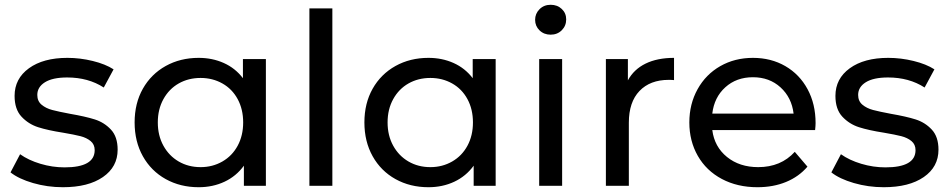

<svg xmlns="http://www.w3.org/2000/svg" viewBox="-20 -777 3974 803"><path d="M24 -56 64 -132Q99 -107 149 -92Q199 -77 250 -77Q376 -77 376 -149Q376 -173 359 -187Q342 -201 316.5 -207.5Q291 -214 244 -222Q180 -232 139.5 -245Q99 -258 70 -289Q41 -320 41 -376Q41 -448 101 -491.5Q161 -535 262 -535Q315 -535 368 -522Q421 -509 455 -487L414 -411Q349 -453 261 -453Q200 -453 168 -433Q136 -413 136 -380Q136 -354 154 -339Q172 -324 198.5 -317Q225 -310 273 -301Q337 -290 376.5 -277.5Q416 -265 444 -235Q472 -205 472 -151Q472 -79 410.5 -36.5Q349 6 243 6Q178 6 118 -11.5Q58 -29 24 -56Z M1092 -530V0H1000V-84Q968 -40 919 -17Q870 6 811 6Q734 6 673 -28Q612 -62 577.5 -123.5Q543 -185 543 -265Q543 -345 577.5 -406Q612 -467 673 -501Q734 -535 811 -535Q868 -535 916 -513.5Q964 -492 996 -450V-530ZM997 -265Q997 -320 974 -362.5Q951 -405 910 -428Q869 -451 819 -451Q768 -451 727.5 -428Q687 -405 663.5 -362.5Q640 -320 640 -265Q640 -210 663.5 -167.5Q687 -125 727.5 -101.5Q768 -78 819 -78Q869 -78 910 -101.5Q951 -125 974 -167.5Q997 -210 997 -265Z M1274 -742H1370V0H1274Z M2053 -530V0H1961V-84Q1929 -40 1880 -17Q1831 6 1772 6Q1695 6 1634 -28Q1573 -62 1538.5 -123.5Q1504 -185 1504 -265Q1504 -345 1538.5 -406Q1573 -467 1634 -501Q1695 -535 1772 -535Q1829 -535 1877 -513.5Q1925 -492 1957 -450V-530ZM1958 -265Q1958 -320 1935 -362.5Q1912 -405 1871 -428Q1830 -451 1780 -451Q1729 -451 1688.5 -428Q1648 -405 1624.5 -362.5Q1601 -320 1601 -265Q1601 -210 1624.5 -167.5Q1648 -125 1688.5 -101.5Q1729 -78 1780 -78Q1830 -78 1871 -101.5Q1912 -125 1935 -167.5Q1958 -210 1958 -265Z M2235 -530H2331V0H2235ZM2218 -694Q2218 -720 2236.5 -738.5Q2255 -757 2283 -757Q2311 -757 2329.5 -739.5Q2348 -722 2348 -696Q2348 -669 2329.5 -650.5Q2311 -632 2283 -632Q2255 -632 2236.5 -650Q2218 -668 2218 -694Z M2799 -535V-442Q2791 -443 2777 -443Q2699 -443 2654.5 -396.5Q2610 -350 2610 -264V0H2514V-530H2606V-441Q2631 -487 2680 -511Q2729 -535 2799 -535Z M3389 -233H2959Q2968 -163 3020.5 -120.5Q3073 -78 3151 -78Q3246 -78 3304 -142L3357 -80Q3321 -38 3267.5 -16Q3214 6 3148 6Q3064 6 2999 -28.5Q2934 -63 2898.5 -125Q2863 -187 2863 -265Q2863 -342 2897.5 -404Q2932 -466 2992.5 -500.5Q3053 -535 3129 -535Q3205 -535 3264.5 -500.5Q3324 -466 3357.5 -404Q3391 -342 3391 -262Q3391 -251 3389 -233ZM2959 -302H3299Q3291 -369 3244.5 -411.5Q3198 -454 3129 -454Q3060 -454 3013.5 -412Q2967 -370 2959 -302Z M3457 -56 3497 -132Q3532 -107 3582 -92Q3632 -77 3683 -77Q3809 -77 3809 -149Q3809 -173 3792 -187Q3775 -201 3749.5 -207.5Q3724 -214 3677 -222Q3613 -232 3572.5 -245Q3532 -258 3503 -289Q3474 -320 3474 -376Q3474 -448 3534 -491.5Q3594 -535 3695 -535Q3748 -535 3801 -522Q3854 -509 3888 -487L3847 -411Q3782 -453 3694 -453Q3633 -453 3601 -433Q3569 -413 3569 -380Q3569 -354 3587 -339Q3605 -324 3631.5 -317Q3658 -310 3706 -301Q3770 -290 3809.5 -277.5Q3849 -265 3877 -235Q3905 -205 3905 -151Q3905 -79 3843.5 -36.5Q3782 6 3676 6Q3611 6 3551 -11.5Q3491 -29 3457 -56Z"/></svg>

Font: Idrija
Style: Regular
Weight: 500
Designer: Julieta Ulanovsky
Foundry: Julieta Ulanovsky
Version: Version 7.200